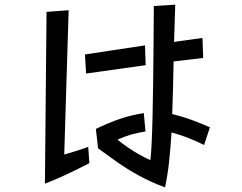

<svg xmlns="http://www.w3.org/2000/svg" viewBox="-20 -768 1040 825"><path d="M857 -145Q825 -161 791 -174.5Q757 -188 717 -199Q713 -133 706.5 -73Q700 -13 689 37Q631 16 578 -13Q525 -42 480.5 -73.5Q436 -105 401 -131Q401 -131 400 -142.5Q399 -154 397 -170Q395 -186 393.5 -199Q392 -212 392 -214Q445 -240 495 -257Q545 -274 598 -282L605 -203Q542 -194 485 -168Q504 -152 529.5 -134.5Q555 -117 581 -102.5Q607 -88 626 -80Q629 -100 631.5 -150.5Q634 -201 635.5 -268.5Q637 -336 638 -409.5Q639 -483 639.5 -551Q640 -619 640.5 -670Q641 -721 641 -742L733 -748Q732 -711 730.5 -670.5Q729 -630 728 -588L850 -605L853 -519L726 -504Q725 -448 723.5 -391Q722 -334 720 -278Q768 -266 805.5 -252Q843 -238 882 -221ZM364 -67Q339 -54 305.5 -37.5Q272 -21 237.5 -5.5Q203 10 173 21L180 -717L275 -724L256 -104Q278 -110 308 -119.5Q338 -129 359 -137ZM345 -534 603 -573 606 -488 350 -452Z"/></svg>

Font: Stick
Style: Regular
Weight: 400
Designer: Fontworks Inc.
Foundry: Fontworks Inc.
Version: Version 1.100